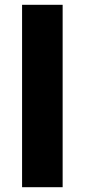

<svg xmlns="http://www.w3.org/2000/svg" viewBox="-20 -780 353 800"><path d="M241 0H72V-760H241Z"/></svg>

Font: Noto Sans Armenian ExtraBold
Style: Regular
Weight: 800
Version: Version 2.007